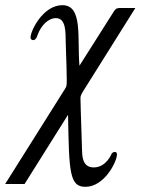

<svg xmlns="http://www.w3.org/2000/svg" viewBox="-26 -461 543 742"><path d="M-6 250H69L236 -16H237C241 202 242 261 304 261C378 261 426 163 426 136C426 122 412 125 406 132C405 134 385 186 336 186C289 186 292 135 291 118C286 -42 285 -62 285 -82C285 -90 287 -94 295 -108L497 -430H434L424 -428L416 -420L281 -207C272 -315 295 -441 215 -441C141 -441 92 -343 92 -316C92 -308 100 -304 107 -307C115 -311 117 -320 120 -328C133 -362 160 -391 190 -391C231 -391 227 -332 228 -296C231 -213 232 -172 232 -150C232 -124 230 -126 223 -114Z"/></svg>

Font: CMU Serif
Style: Italic
Weight: 500
Italic angle: -14.04°
Version: Version 0.7.0